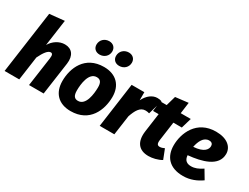

<svg xmlns="http://www.w3.org/2000/svg" viewBox="-71 -1389 2575 1988"><g transform="rotate(30 1216.0 -395.0)"><path d="M418 -551C350 -551 286 -509 250 -447L294 -761L117 -743L13 0H188L228 -285C264 -360 299 -406 331 -406C349 -406 361 -394 354 -346L305 0H480L535 -389C549 -491 502 -551 418 -551Z M779 -638C834 -638 878 -678 878 -733C878 -777 847 -809 799 -809C743 -809 700 -768 700 -713C700 -669 731 -638 779 -638ZM1013 -638C1069 -638 1112 -678 1112 -733C1112 -777 1081 -809 1033 -809C977 -809 934 -768 934 -713C934 -669 965 -638 1013 -638ZM811 19C1040 19 1114 -170 1115 -323C1116 -463 1031 -551 886 -551C658 -551 583 -364 583 -210C583 -67 667 19 811 19ZM825 -111C782 -111 762 -137 762 -200C762 -275 778 -422 873 -422C916 -422 937 -396 936 -333C935 -258 919 -111 825 -111Z M1525 -549C1467 -549 1412 -509 1376 -436V-533H1224L1150 0H1325L1358 -235C1385 -312 1417 -375 1482 -375C1499 -375 1511 -373 1528 -368L1578 -540C1561 -546 1546 -549 1525 -549Z M1796 -122C1769 -122 1756 -137 1763 -187L1794 -410H1895L1931 -533H1811L1829 -667L1676 -649L1643 -533H1567L1551 -410H1618L1587 -187C1569 -54 1625 19 1742 19C1789 19 1850 5 1896 -22L1851 -137C1831 -128 1815 -122 1796 -122Z M2430 -402C2430 -486 2359 -551 2225 -551C1994 -551 1914 -354 1914 -209C1914 -74 1991 19 2155 19C2241 19 2314 -13 2373 -55L2311 -159C2261 -126 2222 -110 2177 -110C2130 -110 2094 -130 2090 -192C2251 -207 2430 -253 2430 -402ZM2097 -296C2111 -366 2143 -436 2209 -436C2243 -436 2254 -416 2254 -394C2254 -357 2225 -304 2097 -296Z"/></g></svg>

Font: Fira Sans ExtraBold
Style: Italic
Weight: 800
Italic angle: -8°
Designer: bBox Type GmbH & Carrois Corporate GbR & Edenspiekermann AG
Foundry: bBox Type GmbH & Carrois Corporate GbR & Edenspiekermann AG
Version: Version 4.301;PS 004.301;hotconv 1.0.88;makeotf.lib2.5.64775